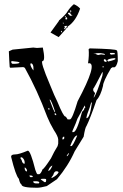

<svg xmlns="http://www.w3.org/2000/svg" viewBox="-20 -675 576 900"><path d="M153.3 -450.2 180.7 -452.1Q193.4 -390.6 179.7 -388.7Q167 -388.7 214.8 -276.4Q236.3 -222.7 249 -198.2Q277.3 -128.9 286.1 -128.9Q289.1 -128.9 295.9 -117.2L296.9 -115.2H307.6Q318.4 -115.2 343.8 -200.2Q438.5 -377.9 397.5 -378.9Q395.5 -378.9 392.6 -377.9Q398.4 -417 395.5 -444.3L400.4 -448.2Q527.3 -445.3 527.3 -438.5Q532.2 -438.5 532.2 -388.7Q525.4 -359.4 514.6 -359.4Q503.9 -360.4 502.9 -359.4Q502 -358.4 507.8 -356.4H501Q462.9 -292 462.9 -272.5Q451.2 -224.6 432.6 -206.1Q402.3 -118.2 385.7 -85Q378.9 -77.1 372.1 -34.2L330.1 34.2Q299.8 102.5 247.1 165L199.2 197.3Q169.9 205.1 153.3 205.1Q81.1 205.1 81.1 190.4Q73.2 185.5 68.4 163.1Q53.7 148.4 32.2 60.5V58.6Q32.2 48.8 51.8 48.8Q68.4 48.8 110.4 31.2Q123 31.2 145.5 121.1Q152.3 141.6 156.2 141.6H164.1Q171.9 138.7 179.7 118.2Q185.5 118.2 218.8 67.4Q233.4 36.1 250 9.8L252.9 -2V-21.5Q252 -36.1 232.4 -65.4Q212.9 -98.6 201.2 -127.9Q155.3 -251 96.7 -356.4Q92.8 -360.4 87.9 -360.4L28.3 -357.4L25.4 -360.4L23.4 -392.6L21.5 -434.6L39.1 -442.4L135.7 -452.1ZM428.7 -423.8 417 -426.8 439.5 -417 453.1 -419.9H455.1L471.7 -418V-419.9Q471.7 -423.8 452.1 -425.8H437.5Q428.7 -425.8 428.7 -423.8ZM497.1 -426.8 495.1 -424.8V-423.8Q497.1 -419.9 501 -418.9L518.6 -420.9V-423.8Q517.6 -426.8 511.7 -426.8ZM35.2 -388.7 33.2 -387.7V-379.9L38.1 -376H50.8Q71.3 -377 71.3 -381.8Q71.3 -385.7 35.2 -388.7ZM125 -377.9 122.1 -376Q122.1 -364.3 135.7 -345.7H136.7V-356.4Q136.7 -373 127.9 -377.9ZM483.4 -392.6V-390.6L487.3 -386.7Q521.5 -394.5 521.5 -399.4L518.6 -402.3H514.6Q486.3 -399.4 483.4 -392.6ZM469.7 -397.5 466.8 -395.5V-390.6Q469.7 -384.8 478.5 -384.8L479.5 -385.7V-390.6L472.7 -397.5ZM465.8 -364.3H460.9V-359.4H465.8ZM461.9 -335.9H459Q420.9 -261.7 417 -258.8V-252Q417 -248 425.8 -238.3L418.9 -218.8H420.9Q434.6 -239.3 460 -320.3ZM319.3 -60.5V-55.7H324.2Q339.8 -55.7 364.3 -149.4Q364.3 -151.4 374 -160.2Q374 -168 379.9 -170.9V-171.9L377 -179.7Q381.8 -189.5 377 -180.7Q375 -176.8 369.1 -166Q354.5 -139.6 342.8 -118.2Q338.9 -104.5 319.3 -60.5ZM213.9 -208H212.9V-206.1Q233.4 -149.4 237.3 -149.4H238.3V-151.4Q219.7 -208 213.9 -208ZM384.8 -121.1H385.7Q401.4 -121.1 411.1 -195.3H410.2Q406.2 -195.3 400.4 -170.9Q386.7 -137.7 384.8 -121.1ZM209 -168.9 206.1 -166V-163.1L209 -161.1L212.9 -163.1V-164.1ZM238.3 -144.5 235.4 -141.6V-139.6L241.2 -134.8Q244.1 -134.8 244.1 -137.7Q242.2 -141.6 239.3 -144.5ZM309.6 7.8V9.8H314.5Q321.3 9.8 341.8 -39.1V-40Q328.1 -40 309.6 7.8ZM272.5 -22.5V-21.5H273.4Q281.2 -21.5 281.2 -28.3V-34.2H277.3Q272.5 -32.2 272.5 -22.5ZM300.8 43 293 54.7 293.9 57.6Q302.7 50.8 302.7 43ZM78.1 62.5 75.2 65.4Q83 76.2 84 85L91.8 92.8L95.7 91.8V86.9Q95.7 72.3 83 62.5ZM206.1 125V126Q215.8 126 225.6 101.6H223.6Q211.9 107.4 206.1 125ZM97.7 110.4H95.7V113.3Q95.7 124 103.5 128.9L106.4 127V125Q106.4 117.2 97.7 110.4ZM229.5 145.5 220.7 157.2 222.7 159.2H223.6Q250 145.5 254.9 131.8Q251 127.9 247.1 127.9H243.2Q234.4 127.9 229.5 145.5ZM124 147.5H118.2V150.4L122.1 155.3H130.9L133.8 153.3Q133.8 148.4 124 147.5ZM170.9 166 188.5 178.7H192.4Q196.3 177.7 196.3 170.9V166Q195.3 163.1 188.5 163.1H179.7Q170.9 163.1 170.9 166ZM136.7 174.8 135.7 177.7Q138.7 184.6 148.4 184.6H162.1L164.1 181.6V180.7Q164.1 175.8 152.3 174.8ZM292 -546.9H291L287.1 -543Q293.9 -551.8 295.9 -552.7V-553.7H289.1L281.2 -551.8V-550.8L286.1 -543L289.1 -539.1L263.7 -510.7L254.9 -501L216.8 -522.5L254.9 -575.2Q256.8 -581.1 259.8 -582Q290 -608.4 296.9 -622.1Q308.6 -640.6 326.2 -655.3Q344.7 -647.5 355.5 -634.8Q335.9 -576.2 297.9 -550.8V-547.9L290 -540ZM320.3 -599.6 308.6 -612.3Q319.3 -626 309.6 -626H307.6V-624L312.5 -617.2L308.6 -615.2H300.8L298.8 -613.3V-612.3V-610.4Q303.7 -607.4 309.6 -599.6Q309.6 -604.5 320.3 -599.6ZM294.9 -585V-585.9Q295.9 -592.8 292 -593.8H290L287.1 -591.8Q286.1 -587.9 287.1 -585.4Q288.1 -583 292 -584ZM269.5 -530.3H266.6L265.6 -527.3L270.5 -522.5H271.5ZM284.2 -543 283.2 -545.9 280.3 -542V-541L281.2 -537.1L284.2 -540ZM288.1 -596.7 286.1 -600.6 284.2 -599.6Q284.2 -594.7 285.2 -594.7H288.1ZM278.3 -567.4 277.3 -568.4H274.4V-566.4L276.4 -564.5H278.3Z"/></svg>

Font: Love Ya Like A Sister
Style: Regular
Weight: 400
Designer: Kimberly Geswein
Foundry: Kimberly Geswein
Version: Version 1.002 2007